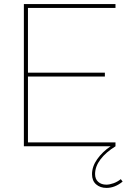

<svg xmlns="http://www.w3.org/2000/svg" viewBox="-20 -717 630 941"><path d="M97 -697H546V-678H117V-361H494V-342H117V-19H546V0Q499 29 472.5 64Q446 99 446 136Q446 161 461.5 174.5Q477 188 501 188Q517 188 536.5 181Q556 174 572 161L581 173Q543 204 502 204Q471 204 451 186.5Q431 169 431 137Q431 99 456.5 63Q482 27 522 0H97Z"/></svg>

Font: Hanken Grotesk Thin
Style: Regular
Weight: 100
Designer: Alfredo Marco Pradil
Foundry: Hanken Design Co.
Version: Version 3.014